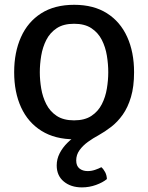

<svg xmlns="http://www.w3.org/2000/svg" viewBox="-20 -579 630 816"><path d="M40.2 -272.1Q40.2 -356.6 69.2 -421.3Q98.1 -486 155 -522.3Q211.9 -558.6 295.3 -558.6Q377.8 -558.6 434.4 -522.7Q491.1 -486.9 520.4 -422.3Q549.8 -357.8 549.8 -272.1Q549.8 -210.8 536.6 -166.6Q523.5 -122.5 501.6 -91.6Q479.7 -60.8 452.9 -40.1Q426.1 -19.4 399.2 -4.4Q375.9 8 353.9 23.9Q331.9 39.8 317.9 59.4Q303.9 79 303.9 102.7Q303.9 126.2 317.8 137.2Q331.6 148.1 352.3 148.1Q368.6 148.1 383.8 142.9Q399.1 137.8 410.7 131.6Q419.9 139.4 426.9 152.7Q433.8 166 434.3 182Q416.8 196.6 388 207Q359.2 217.4 328.2 217.4Q281.1 217.4 251.1 192.4Q221 167.5 221 124Q221 97 233.5 72.6Q246 48.1 267.3 27.2Q288.6 6.3 315.4 -10L319.8 12.6Q319.1 12.6 312.2 12.8Q305.3 13.1 297.3 13.1Q213.8 13.1 156.4 -22.8Q99 -58.6 69.6 -122.8Q40.2 -187 40.2 -272.1ZM149.2 -272.2Q149.2 -238.3 155.2 -202.6Q161.2 -166.8 176.8 -136.2Q192.4 -105.5 221 -86.5Q249.6 -67.5 294.8 -67.5Q340 -67.5 368.6 -86.5Q397.2 -105.5 412.8 -136.2Q428.4 -166.8 434.2 -202.6Q440.1 -238.3 440.1 -272.2Q440.1 -306.4 434.2 -342.5Q428.4 -378.5 412.8 -409.3Q397.2 -440 368.6 -459Q340 -478 294.8 -478Q249.6 -478 221 -459Q192.4 -440 176.8 -409.3Q161.2 -378.5 155.2 -342.5Q149.2 -306.4 149.2 -272.2Z"/></svg>

Font: Signika SC
Style: Regular
Weight: 300
Designer: Anna Giedryś
Foundry: Anna Giedryś
Version: Version 2.000